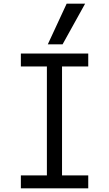

<svg xmlns="http://www.w3.org/2000/svg" viewBox="-20 -1020 590 1040"><path d="M93 0V-70H234V-660H93V-730H458V-660H316V-70H458V0ZM319 -780H239L341 -1000H441Z"/></svg>

Font: M PLUS Code Latin SemiExpanded
Style: Regular
Weight: 400
Width: 6
Designer: Coji Morishita
Foundry: UNDERFOREST DESIGN
Version: Version 1.002; ttfautohint (v1.8.3)